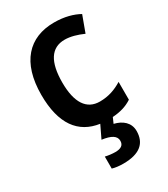

<svg xmlns="http://www.w3.org/2000/svg" viewBox="-195 -641 847 970"><g transform="rotate(-30 228.5 -156.5)"><path d="M371 130C371 81 335 52 288 41L302 9C348 6 384 -5 416 -26V-130C377 -106 336 -91 285 -91C209 -91 168 -151 168 -269C168 -389 207 -451 286 -451C320 -451 357 -440 393 -424L428 -519C392 -539 344 -553 283 -553C136 -553 45 -457 45 -268C45 -98 112 -10 230 7L195 80C248 87 275 103 275 132C275 158 257 169 225 169C207 169 183 166 167 162V232C183 237 205 240 231 240C328 240 371 200 371 130Z"/></g></svg>

Font: Noto Sans Devanagari UI SemiCondensed SemiBold
Style: Regular
Weight: 600
Width: 4
Designer: Jelle Bosma - Monotype Design Team
Foundry: Monotype Imaging Inc.
Version: Version 2.004